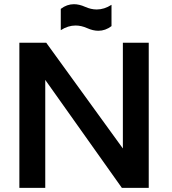

<svg xmlns="http://www.w3.org/2000/svg" viewBox="-20 -904 829 924"><path d="M73.2 0V-698.2H202.6L571.3 -189.5V-698.2H695.8V0H566.4L197.8 -519.5V0ZM272.5 -861.3Q301.8 -883.8 335.9 -883.8Q361.3 -883.8 389.6 -871.1Q418 -858.4 445.3 -858.4Q481.9 -858.4 516.6 -880.9V-778.3Q487.3 -755.9 453.1 -755.9Q427.7 -755.9 399.4 -768.6Q371.1 -781.2 343.8 -781.2Q307.1 -781.2 272.5 -758.8Z"/></svg>

Font: Voltera
Style: Bold
Weight: 700
Designer: Bernd Montag
Version: Version 1.301